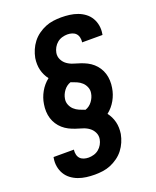

<svg xmlns="http://www.w3.org/2000/svg" viewBox="-173 -922 945 1164"><g transform="rotate(-20 300.0 -340.0)"><path d="M234 143Q206 143 179.5 139.5Q153 136 128.5 127Q104 118 83.5 102.5Q63 87 50 65Q37 43 32.5 16.5Q28 -10 33 -37Q33 -39 33.5 -40.5Q34 -42 34 -43H166Q166 -43 166 -42.5Q166 -42 165 -41Q163 -26 166.5 -11Q170 4 179.5 14Q189 24 203.5 28.5Q218 33 234 33Q250 33 267.5 28Q285 23 299 11.5Q313 0 322 -16Q331 -32 334 -49Q338 -72 328 -92.5Q318 -113 300 -126Q282 -139 260.5 -145.5Q239 -152 217.5 -159Q196 -166 176.5 -176Q157 -186 140.5 -200.5Q124 -215 112 -233.5Q100 -252 93.5 -273Q87 -294 86 -317.5Q85 -341 89 -364Q95 -404 115.5 -440.5Q136 -477 169 -503Q158 -517 150 -533.5Q142 -550 137.5 -568Q133 -586 132.5 -605.5Q132 -625 135 -645Q140 -671 150.5 -695.5Q161 -720 177.5 -741.5Q194 -763 217 -779.5Q240 -796 264.5 -806Q289 -816 315 -819.5Q341 -823 366 -823Q394 -823 420.5 -819.5Q447 -816 471.5 -807Q496 -798 516.5 -782.5Q537 -767 550 -745Q563 -723 567.5 -696.5Q572 -670 567 -643Q567 -641 566.5 -639.5Q566 -638 566 -637H434Q434 -637 434 -637.5Q434 -638 435 -639Q437 -654 433.5 -669Q430 -684 420.5 -694Q411 -704 396.5 -708.5Q382 -713 366 -713Q350 -713 332.5 -708Q315 -703 301 -691.5Q287 -680 278 -664Q269 -648 266 -631Q262 -608 272 -587.5Q282 -567 300 -554Q318 -541 339.5 -534.5Q361 -528 382.5 -521Q404 -514 423.5 -504Q443 -494 459.5 -479.5Q476 -465 488 -446.5Q500 -428 506.5 -407Q513 -386 514 -362.5Q515 -339 511 -316Q505 -276 484.5 -239.5Q464 -203 431 -177Q442 -163 450 -146.5Q458 -130 462.5 -112Q467 -94 467.5 -74.5Q468 -55 465 -35Q460 -9 449.5 15.5Q439 40 422.5 61.5Q406 83 383 99.5Q360 116 335.5 126Q311 136 285 139.5Q259 143 234 143ZM314 -246Q327 -250 338.5 -258.5Q350 -267 358.5 -278.5Q367 -290 372.5 -302.5Q378 -315 380 -328Q384 -348 376.5 -367Q369 -386 355 -399Q341 -412 322.5 -420Q304 -428 286 -434Q273 -430 261.5 -421.5Q250 -413 241.5 -401.5Q233 -390 227.5 -377.5Q222 -365 220 -352Q216 -332 223.5 -313Q231 -294 245 -281Q259 -268 277.5 -260Q296 -252 314 -246Z"/></g></svg>

Font: Iosevka Slab XBdEx
Style: Italic
Weight: 800
Width: 7
Italic angle: -9°
Monospace: yes
Designer: Belleve Invis
Foundry: Belleve Invis
Version: Version 11.1.1; ttfautohint (v1.8.3)